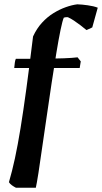

<svg xmlns="http://www.w3.org/2000/svg" viewBox="-20 -726 479 901"><path d="M54.9 155Q44.9 150 35.9 143.5Q26.9 137 21.9 129Q36.9 78 50.2 16.5Q63.4 -45.1 76.5 -125.2Q89.5 -205.2 103.8 -310.6Q118.1 -415.9 135.1 -554.9Q152.3 -592.5 177.3 -619.6Q202.2 -646.7 231 -664.4Q259.8 -682.1 288.8 -692.4Q317.8 -702.7 342.6 -705.7Q363.7 -705.2 391.8 -701.2Q419.8 -697.3 438.7 -689.9L413 -597.3L385.9 -584.8Q372.8 -595.6 357.5 -607.5Q342.2 -619.3 326.9 -629.4Q311.7 -639.5 298.6 -645.2Q294.9 -645.7 291.3 -645.4Q287.6 -645.2 285 -644.6Q282.4 -644.1 279.3 -643Q273.3 -629.6 264 -585.1Q254.8 -540.6 244.2 -475.9Q233.7 -411.3 222.2 -336.1Q210.7 -260.9 199.9 -184.5Q189.1 -108 179.1 -42Q169.1 31 160.6 84.5Q152.1 138 148.1 155ZM46.8 -407Q47.8 -420 49.6 -432Q51.3 -444 54.3 -450Q81.3 -450 119.7 -450Q158.1 -450 200.4 -450.5Q242.7 -451 280.9 -452.5Q319 -454 344 -457L359 -438L354 -407Z"/></svg>

Font: Labrada
Style: Italic
Weight: 400
Italic angle: -7°
Designer: Mercedes Jáuregui
Foundry: Omnibus-Type Team
Version: Version 1.000